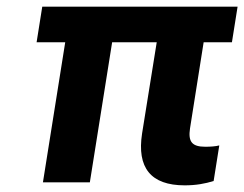

<svg xmlns="http://www.w3.org/2000/svg" viewBox="-20 -548 734 577"><path d="M90 -421H176L109 0H250L317 -421H451L407 -147C391 -44 433 9 535 9C569 9 596 4 622 -4L639 -111C628 -108 612 -107 597 -107C557 -107 545 -122 551 -162L592 -421H677L694 -528H107Z"/></svg>

Font: Asimov Pro
Style: BdObl
Weight: 700
Designer: Google
Version: Version 2.000980; 2014